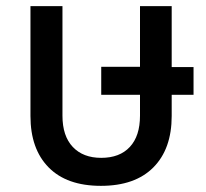

<svg xmlns="http://www.w3.org/2000/svg" viewBox="-20 -592 668 624"><path d="M609 -374V-284H538V-215Q538 -108 478.5 -48Q419 12 308 12Q197 12 138 -48Q79 -108 79 -215V-572H183V-216Q183 -150 216.5 -114.5Q250 -79 309 -79Q369 -79 402 -114.5Q435 -150 435 -216V-284H309V-375H435V-572H538V-374Z"/></svg>

Font: Anuphan Medium
Style: Regular
Weight: 500
Designer: Mike Abbink, Paul van der Laan, Pieter van Rosmalen, Mint Tantisuwanna
Foundry: Bold Monday; Cadson Demak
Version: Version 3.002;hotconv 1.0.109;makeotfexe 2.5.65596